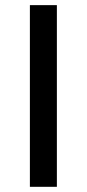

<svg xmlns="http://www.w3.org/2000/svg" viewBox="-20 -720 334 740"><path d="M95.2 0V-700.2H199.2V0Z"/></svg>

Font: Overpass
Style: Regular
Weight: 400
Designer: Delve Withrington
Foundry: Delve Fonts
Version: Version 1.001